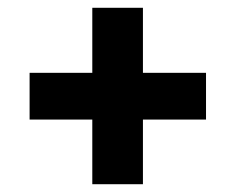

<svg xmlns="http://www.w3.org/2000/svg" viewBox="-20 -605 605 493"><path d="M347 -585H217V-418H56V-298H217V-132H347V-298H509V-418H347Z"/></svg>

Font: Glow Sans TC Normal
Style: Bold
Weight: 700
Designer: Ryoko NISHIZUKA (kana, bopomofo & ideographs); Paul D. Hunt (Latin, Greek & Cyrillic); Sandoll Communications, Soo-young
Version: Version 0.93